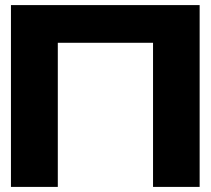

<svg xmlns="http://www.w3.org/2000/svg" viewBox="-20 -734 827 754"><path d="M23 0V-714H764V0H581V-566H207V0Z"/></svg>

Font: Non Bureau Extended
Style: Bold
Weight: 700
Width: 7
Designer: Jona Saucedo
Foundry: Non Foundry
Version: Version 1.000; ttfautohint (v1.8.4)